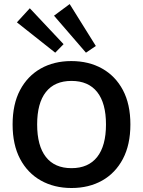

<svg xmlns="http://www.w3.org/2000/svg" viewBox="-20 -912 709 952"><path d="M333.5 -609.2Q420.2 -609.2 486.2 -572.2Q552.2 -535.2 589.4 -465.4Q626.5 -395.5 626.5 -295Q626.5 -194.5 589.4 -124.1Q552.2 -53.8 486.6 -16.8Q421 20.2 334.5 20.2Q248.8 20.2 182.8 -16.8Q116.8 -53.8 79.6 -124.1Q42.5 -194.5 42.5 -295Q42.5 -395.5 79.5 -465.4Q116.5 -535.2 182.1 -572.2Q247.8 -609.2 333.5 -609.2ZM334.5 -510.8Q250.8 -510.8 207.5 -455.6Q164.2 -400.5 164.2 -295Q164.2 -189.2 207.5 -133.8Q250.8 -78.2 334.5 -78.2Q418.2 -78.2 461.9 -133.8Q505.5 -189.2 505.5 -295Q505.5 -400.5 461.9 -455.6Q418.2 -510.8 334.5 -510.8ZM325.5 -891.8 455.2 -684 406.2 -650.8 247.8 -834.2ZM127.8 -871 295.2 -693 253.8 -650.8 63.8 -801.2Z"/></svg>

Font: Podkova VF Beta
Style: Regular
Weight: 400
Designer: Ilya Yudin
Foundry: Cyreal (www.cyreal.org)
Version: Version 2.100